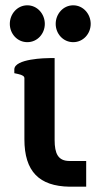

<svg xmlns="http://www.w3.org/2000/svg" viewBox="-20 -704 383 724"><path d="M322 -614C322 -651 294 -684 256 -684C218 -684 190 -651 190 -614C190 -577 218 -545 256 -545C294 -545 322 -577 322 -614ZM149 -614C149 -651 121 -684 83 -684C45 -684 17 -651 17 -614C17 -577 45 -545 83 -545C121 -545 149 -577 149 -614ZM242 0H305V-97H242C199 -97 186 -125 186 -176V-485H169C154 -485 34 -483 34 -442V-428L48 -425C66 -421 72 -416 72 -409V-179C72 -57 128 -2 242 0Z"/></svg>

Font: Mint Spirit No2
Style: Bold
Weight: 700
Designer: HARENDAL Hirwen
Foundry: Arkandis Digital Foundry.
Version: Version 1.004;FFEdit